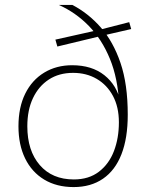

<svg xmlns="http://www.w3.org/2000/svg" viewBox="-20 -750 607 780"><path d="M279 10Q210 10 159.5 -20.5Q109 -51 82 -106.5Q55 -162 55 -237Q55 -314 82.5 -369.5Q110 -425 159.5 -455Q209 -485 273 -485Q353 -485 404 -444.5Q455 -404 470 -335L464 -326Q459 -432 426.5 -511Q394 -590 341 -644.5Q288 -699 219 -730H274Q339 -696 389.5 -638.5Q440 -581 469.5 -494.5Q499 -408 499 -284Q499 -189 473.5 -123.5Q448 -58 398.5 -24Q349 10 279 10ZM280 -21Q341 -21 382 -52.5Q423 -84 443 -136.5Q463 -189 463 -253Q463 -315 439 -360Q415 -405 373 -429.5Q331 -454 277 -454Q220 -454 178.5 -427Q137 -400 114 -351.5Q91 -303 91 -237Q91 -138 141.5 -79.5Q192 -21 280 -21ZM213 -561 205 -589 384 -629 400 -606ZM400 -606 384 -629 505 -660 513 -632Z"/></svg>

Font: Kantumruy Pro ExtraLight
Style: Regular
Weight: 250
Version: Version 1.002